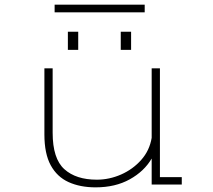

<svg xmlns="http://www.w3.org/2000/svg" viewBox="-20 -794 915 826"><path d="M391.5 12Q325 12 275.2 -10.5Q225.5 -33 198.2 -83Q171 -133 171 -215.5V-500H206.5V-223Q206.5 -111.5 256.8 -66.2Q307 -21 396.5 -21Q450 -21 500.8 -43.2Q551.5 -65.5 587.5 -106Q623.5 -146.5 632.5 -201V-500H668V-32H762V0H632.5V-112Q600.5 -57 538.2 -22.5Q476 12 391.5 12ZM272 -657.5H316.5V-579.5H272ZM499.5 -657.5H544V-579.5H499.5ZM215 -741V-774H602.5V-741Z"/></svg>

Font: Trispace SemiExpanded Thin
Style: Regular
Weight: 100
Width: 6
Designer: Tyler Finck
Foundry: Etcetera Type Company
Version: Version 1.210; ttfautohint (v1.8.3)